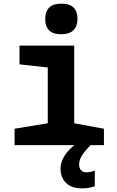

<svg xmlns="http://www.w3.org/2000/svg" viewBox="-20 -796 640 1053"><path d="M60 0V-90L242 -120V-426L87 -443V-546H387V-120L550 -90V0ZM315 -608Q272 -608 250 -629Q228 -650 228 -692Q228 -733 250 -754.5Q272 -776 317 -776Q361 -776 383 -755Q405 -734 405 -693Q405 -652 382.5 -630Q360 -608 315 -608ZM430 237Q373 237 342.5 207.5Q312 178 312 129Q312 103 324 77Q336 51 358 27.5Q380 4 410 -16L477 0Q444 33 429 57.5Q414 82 414 107Q414 126 424.5 137.5Q435 149 454 149Q468 149 480 146Q492 143 500 140V225Q487 230 470 233.5Q453 237 430 237Z"/></svg>

Font: Noto Sans Mono
Style: Bold
Weight: 700
Designer: Monotype Design Team
Foundry: Monotype Imaging Inc.
Version: Version 2.014